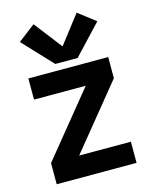

<svg xmlns="http://www.w3.org/2000/svg" viewBox="-117 -853 733 929"><g transform="rotate(-15 250.0 -388.5)"><path d="M50 0V-106L309 -424H50V-530H450V-424L191 -106H450V0ZM194 -564 56 -711 142 -777 250 -637 358 -777 444 -711 306 -564Z"/></g></svg>

Font: Iosevka SS01
Style: Bold
Weight: 700
Monospace: yes
Designer: Belleve Invis
Foundry: Belleve Invis
Version: 2.3.3; ttfautohint (v1.8.3)